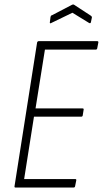

<svg xmlns="http://www.w3.org/2000/svg" viewBox="-20 -839 460 859"><path d="M49 0Q44 0 45 -6L146 -649Q148 -655 154 -655H414Q421 -655 420 -649L415 -623Q414 -617 408 -617H181L139 -354H349Q356 -354 354 -347L350 -322Q349 -317 343 -317H132L88 -38H316Q323 -38 321 -31L316 -6Q315 0 309 0ZM209 -736Q207 -734 204.5 -735Q202 -736 203 -739L206 -763Q207 -767 208 -768.5Q209 -770 213 -771L303 -818Q308 -820 311 -818L386 -769Q392 -765 391 -760L387 -741Q386 -733 379 -736L304 -782Z"/></svg>

Font: Sofia Sans Condensed ExtraLight
Style: Italic
Weight: 250
Italic angle: -9°
Version: Version 4.100